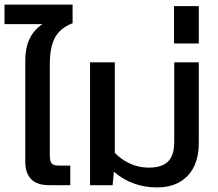

<svg xmlns="http://www.w3.org/2000/svg" viewBox="-32 -814 958 844"><path d="M184.1 0Q79.1 0 79.1 -104V-548.8Q79.1 -657.7 154.8 -708H-12.2V-793.9H287.1V-711.9Q232.4 -690.9 209.7 -648.9Q187 -606.9 187 -533.2V-130.9Q187 -104 195.6 -95Q204.1 -85.9 231 -85.9H276.9V0Z M657.7 9.8Q548.8 9.8 468.8 -59.1L462.9 0H363.8V-540H472.7V-142.1Q500.5 -112.8 539.3 -95Q578.1 -77.1 621.6 -77.1Q679.2 -77.1 706.5 -103.8Q733.9 -130.4 733.9 -190.9V-540H841.8V-186Q841.8 -92.8 793.2 -41.5Q744.6 9.8 657.7 9.8Z M732.9 -623V-787.1H841.8V-623Z"/></svg>

Font: Kanit
Style: Regular
Weight: 400
Designer: Katatrad Team
Foundry: CadsonDemak
Version: Version 1.000;PS 001.000;hotconv 1.0.88;makeotf.lib2.5.64775